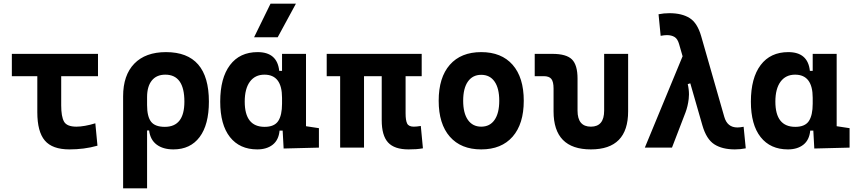

<svg xmlns="http://www.w3.org/2000/svg" viewBox="-20 -815 4728 1060"><path d="M363.3 9.8Q269 9.8 227.5 -39.1Q186 -87.9 186 -195.3V-394.5H45.4V-517.6H521V-394.5H317.9V-232.9Q317.9 -171.4 333.5 -143.6Q349.1 -115.7 402.3 -115.7Q422.4 -115.7 449.5 -120.4Q476.6 -125 506.3 -134.3L518.1 -10.7Q480.5 0 441.7 4.9Q402.8 9.8 363.3 9.8Z M937.5 9.8Q880.4 9.8 845 -16.6Q809.6 -43 803.2 -94.7H792V224.6H659.7V-283.2Q659.7 -399.9 721.4 -463.6Q783.2 -527.3 896.5 -527.3Q1133.3 -527.3 1133.3 -253.9Q1133.3 -126.5 1082 -58.3Q1030.8 9.8 937.5 9.8ZM792 -234.9Q792 -171.4 814 -143.1Q835.9 -114.7 890.1 -114.7Q998 -114.7 998 -253.9Q998 -402.8 892.6 -402.8Q844.2 -402.8 818.1 -370.4Q792 -337.9 792 -278.8Z M1400.4 9.8Q1303.2 9.8 1249.5 -58.3Q1195.8 -126.5 1195.8 -253.9Q1195.8 -384.3 1249.8 -455.8Q1303.7 -527.3 1402.3 -527.3Q1510.7 -527.3 1521.5 -423.8H1537.1V-517.6H1669.4V-118.2L1740.7 -107.4V0L1545.9 4.9L1540.5 -93.8H1523.4Q1518.6 -42 1485.6 -16.1Q1452.6 9.8 1400.4 9.8ZM1537.1 -242.7V-274.9Q1537.1 -402.8 1439.9 -402.8Q1388.2 -402.8 1359.6 -364Q1331.1 -325.2 1331.1 -253.9Q1331.1 -114.7 1440.9 -114.7Q1494.6 -114.7 1515.9 -146.7Q1537.1 -178.7 1537.1 -242.7ZM1382.8 -609.4 1473.6 -794.9H1613.8L1513.2 -609.4Z M2235.4 9.8Q2157.2 9.8 2122.3 -28.6Q2087.4 -66.9 2087.4 -151.4V-394.5H1989.7V0H1857.9V-394.5H1783.7V-517.6H2308.1V-394.5H2219.2V-189Q2219.2 -150.4 2227.8 -133.1Q2236.3 -115.7 2264.6 -115.7Q2272.9 -115.7 2282 -116.7Q2291 -117.7 2303.2 -119.6L2314.9 3.9Q2294.4 7.3 2277.8 8.5Q2261.2 9.8 2235.4 9.8Z M2636.7 9.8Q2524.9 9.8 2463.4 -60.5Q2401.9 -130.9 2401.9 -258.8Q2401.9 -387.2 2463.4 -457.3Q2524.9 -527.3 2636.7 -527.3Q2748.5 -527.3 2810.1 -457.3Q2871.6 -387.2 2871.6 -258.8Q2871.6 -130.9 2810.1 -60.5Q2748.5 9.8 2636.7 9.8ZM2636.7 -115.7Q2684.6 -115.7 2710.4 -153.1Q2736.3 -190.4 2736.3 -258.8Q2736.3 -327.6 2710.4 -364.7Q2684.6 -401.9 2636.7 -401.9Q2589.4 -401.9 2563.2 -364.7Q2537.1 -327.6 2537.1 -258.8Q2537.1 -190.4 2563.2 -153.1Q2589.4 -115.7 2636.7 -115.7Z M3242.2 9.8Q3036.1 9.8 3036.1 -200.2V-326.2Q3036.1 -363.8 3023.9 -379.2Q3011.7 -394.5 2981.4 -394.5H2932.1V-517.6H3029.8Q3106.4 -517.6 3137.5 -487.1Q3168.5 -456.5 3168.5 -380.9V-204.1Q3168.5 -115.7 3242.2 -115.7Q3315.4 -115.7 3315.4 -204.1V-517.6H3447.8V-200.2Q3447.8 9.8 3242.2 9.8Z M4037.1 9.8Q3967.3 9.8 3923.6 -18.3Q3879.9 -46.4 3857.9 -122.6L3791 -355L3776.9 -350.6Q3783.7 -321.8 3783.7 -293.5Q3783.7 -280.8 3782.2 -268.6Q3777.3 -228 3764.6 -194.3L3689.9 0H3540L3748.5 -504.4L3729.5 -570.3Q3721.2 -600.6 3704.1 -610.8Q3687 -621.1 3662.1 -621.1Q3647 -621.1 3627.4 -617.2L3615.7 -736.3Q3644.5 -742.2 3675.8 -742.2Q3744.6 -742.2 3787.4 -715.3Q3830.1 -688.5 3851.1 -615.2L3978.5 -170.4Q3995.1 -111.3 4050.8 -111.3Q4065.9 -111.3 4085.4 -115.2L4097.2 3.9Q4068.4 9.8 4037.1 9.8Z M4330.1 9.8Q4232.9 9.8 4179.2 -58.3Q4125.5 -126.5 4125.5 -253.9Q4125.5 -384.3 4179.4 -455.8Q4233.4 -527.3 4332 -527.3Q4440.4 -527.3 4451.2 -423.8H4466.8V-517.6H4599.1V-118.2L4670.4 -107.4V0L4475.6 4.9L4470.2 -93.8H4453.1Q4448.2 -42 4415.3 -16.1Q4382.3 9.8 4330.1 9.8ZM4466.8 -242.7V-274.9Q4466.8 -402.8 4369.6 -402.8Q4317.9 -402.8 4289.3 -364Q4260.7 -325.2 4260.7 -253.9Q4260.7 -114.7 4370.6 -114.7Q4424.3 -114.7 4445.6 -146.7Q4466.8 -178.7 4466.8 -242.7Z"/></svg>

Font: CaskaydiaMono NF
Style: Bold
Weight: 700
Designer: Aaron Bell
Foundry: Saja Typeworks
Version: Version 2111.001; ttfautohint (v1.8.4);Nerd Fonts 3.1.1